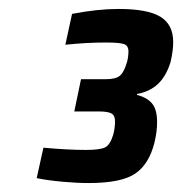

<svg xmlns="http://www.w3.org/2000/svg" viewBox="-20 -825 407 429"><path d="M62 -427 77 -495Q132 -490 172 -490Q203 -490 214.5 -495.5Q226 -501 233 -524Q237 -539 237 -554Q237 -567 229 -571.5Q221 -576 200 -576H146L161 -648H216Q238 -648 247.5 -655.5Q257 -663 264 -687Q267 -699 267 -710Q267 -723 257 -726.5Q247 -730 217 -730Q173 -730 126 -725L141 -794Q198 -805 245 -805Q310 -805 338.5 -787.5Q367 -770 367 -731Q367 -712 361 -686Q351 -654 332.5 -637Q314 -620 286 -615V-613Q309 -607 320 -593.5Q331 -580 331 -552Q331 -530 325 -506Q313 -458 282 -437Q251 -416 178 -416Q152 -416 119 -419Q86 -422 62 -427Z"/></svg>

Font: Saira Semi Condensed
Style: Bold Italic
Weight: 700
Width: 4
Italic angle: -12°
Designer: Hector Gatti with collaboration of the Omnibus-Type team
Foundry: Omnibus-Type
Version: Version 1.001; ttfautohint (v1.8)